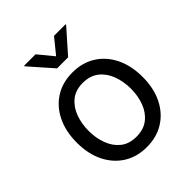

<svg xmlns="http://www.w3.org/2000/svg" viewBox="-213 -888 1027 1027"><g transform="rotate(-45 300.0 -375.0)"><path d="M299.3 11.7Q225.1 11.7 169.2 -23.4Q113.3 -58.6 82 -122.1Q50.8 -185.5 50.8 -269.5Q50.8 -355 82 -418.7Q113.3 -482.4 169.2 -517.6Q225.1 -552.7 299.3 -552.7Q374 -552.7 430.2 -517.6Q486.3 -482.4 517.6 -418.7Q548.8 -355 548.8 -269.5Q548.8 -185.5 517.6 -122.1Q486.3 -58.6 430.2 -23.4Q374 11.7 299.3 11.7ZM299.3 -66.9Q354.5 -66.9 390.1 -95.2Q425.8 -123.5 442.9 -169.7Q460 -215.8 460 -269.5Q460 -323.7 442.9 -370.4Q425.8 -417 390.1 -445.6Q354.5 -474.1 299.3 -474.1Q244.6 -474.1 209.5 -445.6Q174.3 -417 157.2 -370.6Q140.1 -324.2 140.1 -269.5Q140.1 -215.8 157.2 -169.7Q174.3 -123.5 209.5 -95.2Q244.6 -66.9 299.3 -66.9ZM229 -760.7 299.3 -675.3 368.7 -760.7H456.1V-756.3L340.8 -626H257.3L142.6 -756.3V-760.7Z"/></g></svg>

Font: Inter Variable LoSnoCo
Style: Regular
Weight: 400
Designer: Rasmus Andersson
Foundry: rsms
Version: Version 4.000;git-a52131595; featfreeze: case,dlig,ss01,ss02